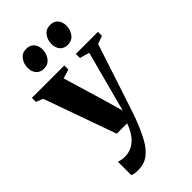

<svg xmlns="http://www.w3.org/2000/svg" viewBox="-311 -842 1177 1177"><g transform="rotate(-45 277.0 -254.0)"><path d="M138.5 251.5Q122 251.5 108.2 249.2Q94.5 247 87 242.5V126Q95.5 130 109.5 132.8Q123.5 135.5 139 135.5Q166 135.5 189 126.8Q212 118 231.5 100.5Q251 83 266.5 57.8Q282 32.5 294 0H203.5L36 -470L-9 -488V-523H272V-488L213 -469.5L299 -182.5L329.5 -74L357 -177L435 -470L372 -487.5V-523H563.5V-488L512 -470Q492.5 -411 471.2 -346.5Q450 -282 430 -221Q410 -160 393.2 -109.5Q376.5 -59 365.5 -26Q354.5 7 352 13Q323 90.5 293.8 143.8Q264.5 197 227.5 224.2Q190.5 251.5 138.5 251.5ZM170.5 -597Q137 -597 119.8 -618Q102.5 -639 102.5 -670.5Q102.5 -707 122.8 -733.8Q143 -760.5 178.5 -760.5H179.5Q212.5 -760.5 230 -739.2Q247.5 -718 247.5 -686.5Q247.5 -652 227.5 -624.5Q207.5 -597 171.5 -597ZM377 -597Q344 -597 326.5 -618Q309 -639 309 -670.5Q309 -707 329.2 -733.8Q349.5 -760.5 385.5 -760.5H386Q419.5 -760.5 436.8 -739.2Q454 -718 454 -686.5Q454 -652 434 -624.5Q414 -597 378 -597Z"/></g></svg>

Font: Merriweather 96pt ExtraBold
Style: Regular
Weight: 800
Version: Version 2.100